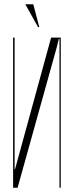

<svg xmlns="http://www.w3.org/2000/svg" viewBox="-20 -874 343 894"><path d="M163 -748H157L98 -854H135ZM218 -699H263V0H257V-693H254L244 -653L62 0H41V-699H48V-86H50Z"/></svg>

Font: Moniqa ExtLt Narrow Display
Style: Regular
Weight: 200
Width: 4
Designer: Rajesh Rajput
Foundry: Rajesh Rajput
Version: Version 1.000